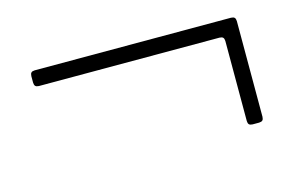

<svg xmlns="http://www.w3.org/2000/svg" viewBox="-48 -543 705 457"><g transform="rotate(-15 305.0 -314.5)"><path d="M516 -393.5V-196.4C516.3 -188.2 519.2 -185.4 527.3 -185H543.3C551.5 -185.4 554.3 -188.2 554.7 -196.4V-432.2C554.3 -440.3 551.5 -443.2 543.3 -443.5H59.7C51.5 -443.2 48.7 -440.3 48.3 -432.2V-416.2C48.7 -408 51.5 -405.2 59.7 -404.8H504.6C512.8 -404.5 515.6 -401.6 516 -393.5Z"/></g></svg>

Font: Margiela Serif
Style: Regular
Weight: 400
Designer: Andreas Faust, Stefan Endress
Version: Version 1.002;FEAKit 1.0